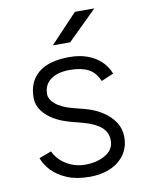

<svg xmlns="http://www.w3.org/2000/svg" viewBox="-81 -758 629 828"><g transform="rotate(-10 233.0 -344.0)"><path d="M245 12Q188 12 147 -5Q106 -22 80.5 -49Q55 -76 45 -105L99 -125Q116 -88 153.5 -65.5Q191 -43 234 -43Q287 -43 324 -65Q361 -87 361 -127Q361 -163 334 -186Q307 -209 254 -223L205 -236Q138 -254 101.5 -288.5Q65 -323 65 -366Q65 -435 110.5 -473.5Q156 -512 248 -512Q291 -512 325.5 -499.5Q360 -487 384.5 -464Q409 -441 421 -409L367 -386Q351 -425 320 -441Q289 -457 239 -457Q186 -457 155.5 -434.5Q125 -412 125 -371Q125 -349 149.5 -327.5Q174 -306 223 -293L266 -282Q315 -270 349.5 -247.5Q384 -225 402.5 -196Q421 -167 421 -132Q421 -87 398 -54.5Q375 -22 335.5 -5Q296 12 245 12ZM186 -574 305 -700H390L262 -574Z"/></g></svg>

Font: Figtree Light Light
Style: Regular
Weight: 300
Version: Version 2.001;gftools[0.9.30]